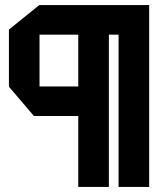

<svg xmlns="http://www.w3.org/2000/svg" viewBox="-20 -733 650 753"><path d="M135 -597V-713H565V-597ZM113 -278 15 -393V-394H287V-278ZM15 -394V-617L134 -713H135V-394ZM287 0V-597H407V0ZM445 0V-597H565V0Z"/></svg>

Font: Foldit Medium
Style: Regular
Weight: 500
Version: Version 1.003